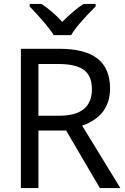

<svg xmlns="http://www.w3.org/2000/svg" viewBox="-20 -964 642 984"><path d="M255 -784Q230 -828 132 -931V-944H192Q249 -907 299 -852Q358 -911 408 -944H470V-931Q370 -831 345 -784ZM284 -714Q416 -714 480 -663.5Q544 -613 544 -511Q544 -370 401 -320L597 0H492L319 -295H177V0H87V-714ZM279 -636H177V-371H284Q451 -371 451 -507Q451 -576 409.5 -606Q368 -636 279 -636Z"/></svg>

Font: Advent Sans Logo
Style: Regular
Weight: 400
Designer: Types & Symbols
Foundry: Types & Symbols
Version: Version 1.002